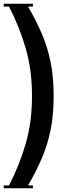

<svg xmlns="http://www.w3.org/2000/svg" viewBox="-20 -800 365 1020"><path d="M155 185V200H0V185H28Q84 76 117 -38Q150 -152 150 -290Q150 -428 117 -542Q84 -656 28 -765H0V-780H155V-765H129Q171 -693 201.5 -622.5Q232 -552 248.5 -471.5Q265 -391 265 -290Q265 -189 248.5 -108.5Q232 -28 201.5 42.5Q171 113 129 185Z"/></svg>

Font: Copperplate CC
Style: Regular
Weight: 400
Designer: indestructible type*
Foundry: Cowboy Collective
Version: Version 1.000